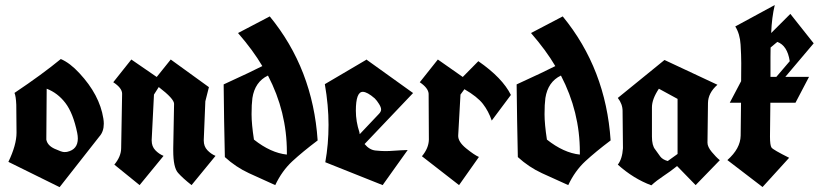

<svg xmlns="http://www.w3.org/2000/svg" viewBox="-20 -770 3338 783"><path d="M39.1 -391.1Q152.8 -467.3 228 -529.3Q265.6 -513.2 303.7 -471.7Q386.2 -383.3 401.4 -287.1Q403.3 -275.9 403.3 -265.6Q403.3 -233.4 385.3 -213.4L223.1 -6.8L14.2 -109.9Q47.4 -178.7 47.4 -229L46.4 -342.8Q44.9 -377.9 39.1 -391.1ZM170.4 -408.2 168.9 -200.7Q173.3 -176.8 202.6 -163.3Q231.9 -149.9 241.5 -149.9Q251 -149.9 254.4 -150.9Q297.4 -160.6 297.4 -205.1Q297.4 -215.3 294.9 -228Q278.3 -308.6 246.8 -349.9Q215.3 -391.1 170.4 -408.2Z M619.1 -456.1 676.3 -527.3 832 -414.6 817.4 -356.9 811 -199.7Q811 -198.2 811 -196.8Q811 -172.9 825.7 -157.5Q840.3 -142.1 858.9 -134.3L761.2 -15.1Q725.1 -43.5 705.8 -65.4Q686.5 -87.4 686.5 -155.8Q686.5 -160.6 686.5 -166L689.9 -346.7Q689.9 -367.2 627.4 -415L607.9 -384.3L598.6 -199.7Q598.6 -198.2 598.6 -196.8Q598.6 -172.9 613.3 -157.5Q627.9 -142.1 647 -134.3L549.3 -15.1L446.3 -98.6Q474.1 -132.3 474.1 -166L478 -387.7Q478 -411.1 441.9 -434.6L515.6 -527.3Z M1049.8 -500.5Q1012.2 -564.5 950.7 -635.3L1080.1 -703.1Q1255.9 -488.8 1275.4 -197.3Q1214.4 -151.4 1172.1 -112.3Q1129.9 -73.2 1102.5 -15.1Q1048.8 -39.1 995.4 -63.7Q941.9 -88.4 897 -129.4Q895 -203.1 894 -277.3Q893.1 -351.6 892.1 -425.8Q1009.3 -479.5 1049.8 -500.5ZM1149.9 -139.6Q1149.9 -144.5 1149.9 -149.9Q1149.9 -314 1072.8 -461.9Q1019.5 -436.5 1009.3 -370.1Q1005.9 -344.2 1005.9 -304.2Q1005.9 -264.2 1015.6 -200.7Q1084 -146.5 1149.9 -139.6Z M1540.5 -15.1 1306.6 -108.4Q1319.8 -181.6 1319.8 -261Q1319.8 -340.3 1304.7 -426.8L1473.1 -525.9V-527.3L1474.1 -526.9H1474.6L1664.6 -390.6L1466.8 -182.6Q1486.8 -158.7 1511.2 -156.2Q1535.6 -153.8 1551.5 -153.8Q1567.4 -153.8 1589.1 -155.5Q1610.8 -157.2 1642.6 -158.2Q1616.7 -122.1 1591.3 -86.4Q1565.9 -50.8 1540.5 -15.1ZM1459.5 -395.5Q1431.2 -395.5 1431.2 -318.4Q1431.2 -274.4 1445.8 -230.5Q1445.8 -226.1 1447.3 -223.1L1525.9 -306.2Q1534.2 -314.9 1534.2 -323.7Q1534.2 -332.5 1525.6 -346.2Q1517.1 -359.9 1508.3 -368.7Q1477.5 -395.5 1459.5 -395.5Z M1867.2 -456.1 1930.7 -520.5Q2028.8 -452.6 2063.5 -382.8L1985.4 -278.3Q1972.2 -316.9 1949.5 -346.2Q1926.8 -375.5 1874 -406.2L1857.9 -384.3L1848.6 -217.8Q1847.2 -192.4 1880.9 -165Q1914.6 -137.7 1933.1 -129.9L1852.1 -15.1L1700.7 -132.8Q1728 -165.5 1729 -200.2L1728 -387.7Q1726.6 -411.1 1691.9 -434.6L1765.6 -527.3Z M2244.6 -500.5Q2207 -564.5 2145.5 -635.3L2274.9 -703.1Q2450.7 -488.8 2470.2 -197.3Q2409.2 -151.4 2366.9 -112.3Q2324.7 -73.2 2297.4 -15.1Q2243.7 -39.1 2190.2 -63.7Q2136.7 -88.4 2091.8 -129.4Q2089.8 -203.1 2088.9 -277.3Q2087.9 -351.6 2086.9 -425.8Q2204.1 -479.5 2244.6 -500.5ZM2344.7 -139.6Q2344.7 -144.5 2344.7 -149.9Q2344.7 -314 2267.6 -461.9Q2214.4 -436.5 2204.1 -370.1Q2200.7 -344.2 2200.7 -304.2Q2200.7 -264.2 2210.4 -200.7Q2278.8 -146.5 2344.7 -139.6Z M2499.5 -370.6 2689.9 -525.4 2905.8 -424.3Q2867.7 -391.1 2867.2 -349.6L2865.2 -188Q2865.2 -171.4 2882.6 -150.4Q2899.9 -129.4 2915.5 -116.7L2816.9 -15.1L2741.2 -92.8Q2713.9 -70.8 2686 -52.5Q2658.2 -34.2 2636.2 -14.2Q2563 -41.5 2499.5 -98.6Q2517.6 -121.6 2520.5 -165.5L2519 -313Q2519 -314.9 2519 -316.9Q2519 -345.7 2499.5 -370.6ZM2667 -408.2Q2638.7 -365.7 2638.7 -332.5V-212.9Q2638.7 -176.3 2651.9 -160.6Q2663.1 -144.5 2672.6 -131.8Q2682.1 -119.1 2703.1 -113.3L2743.2 -142.1V-366.7Z M3198.2 -126.5Q3114.3 -33.7 3089.8 -7.3Q3004.9 -71.8 2946.3 -117.2Q2999.5 -164.1 3000.5 -216.8L3002 -351.1H2956.1L3002.4 -439L3002.9 -512.2Q3002.9 -543.9 3000.2 -587.9Q2997.6 -631.8 2978.5 -662.1L3139.6 -749.5Q3127.4 -699.2 3125 -635.3L3203.1 -713.4L3298.3 -593.3L3182.6 -456.5H3279.3L3224.1 -351.1H3121.6L3120.1 -213.4Q3120.1 -176.8 3126.5 -168Q3132.8 -159.2 3198.2 -126.5ZM3122.6 -576.2Q3122.1 -557.1 3122.1 -538.1V-456.5H3146L3200.7 -520.5Q3190.9 -584.5 3149.9 -599.1Z"/></svg>

Font: UnifrakturCook
Style: Bold
Weight: 700
Designer: j. 'mach' wust
Version: Version 2011-09-01